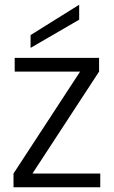

<svg xmlns="http://www.w3.org/2000/svg" viewBox="-20 -790 481 810"><path d="M117 -58H403V0H37V-58L318 -488H42V-546H398V-488ZM314 -707 109 -588V-642L314 -770Z"/></svg>

Font: Poppins-Tabular Light
Style: Regular
Weight: 300
Designer: Ninad Kale (Devanagari), Jonny Pinhorn (Latin)
Foundry: Indian Type Foundry
Version: Version 4.004